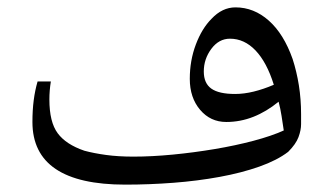

<svg xmlns="http://www.w3.org/2000/svg" viewBox="-20 -641 888 521"><path d="M320 -140Q194 -140 131 -182.5Q68 -225 68 -310Q68 -342 71.5 -369Q75 -396 82 -420H118Q116 -408 115 -395.5Q114 -383 114 -371Q114 -310 136.5 -279.5Q159 -249 209 -232Q235 -225 268 -220.5Q301 -216 342 -216Q392 -216 449 -221.5Q506 -227 562.5 -236.5Q619 -246 668 -259Q717 -272 750 -287Q747 -307 744 -326.5Q741 -346 736 -365Q703 -338 667.5 -324Q632 -310 594 -310Q551 -310 523 -343Q495 -376 495 -427Q495 -477 511.5 -520.5Q528 -564 554 -590Q583 -621 619 -621Q669 -621 709.5 -585Q750 -549 774 -481Q785 -447 791 -409.5Q797 -372 797 -331Q797 -320 797 -304Q797 -288 790 -269Q783 -250 762 -229Q732 -206 684 -189Q636 -172 576 -161Q516 -150 450.5 -145Q385 -140 320 -140ZM618 -386Q642 -386 668.5 -392.5Q695 -399 723 -411Q704 -472 673.5 -504Q643 -536 604 -536Q574 -536 553.5 -508.5Q533 -481 533 -447Q533 -415 553.5 -400.5Q574 -386 618 -386Z"/></svg>

Font: Noto Naskh Arabic UI
Style: Regular
Weight: 400
Designer: Monotype Design Team, David Williams, Mohamad Dakak and Nizar Qandah
Foundry: Monotype Imaging Inc.
Version: Version 2.014